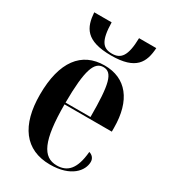

<svg xmlns="http://www.w3.org/2000/svg" viewBox="-186 -843 840 946"><g transform="rotate(30 234.5 -369.5)"><path d="M244 -606C385 -606 414 -666 419 -749H321C319 -646 293 -616 243 -616C191 -616 167 -645 165 -749H66C72 -666 99 -606 244 -606ZM252 10C371 10 420 -52 420 -102C420 -122 407 -136 389 -141C380 -37 341 -3 283 -3C203 -3 166 -76 166 -283H435V-304C435 -461 364 -548 242 -548C112 -548 37 -452 37 -264C37 -91 109 10 252 10ZM308 -293H166C167 -480 190 -538 241 -538C293 -538 308 -479 308 -293Z"/></g></svg>

Font: Noto Serif Display ExtraCondensed
Style: Bold
Weight: 700
Width: 2
Designer: Monotype Design Team
Foundry: Monotype Imaging Inc.
Version: Version 2.009